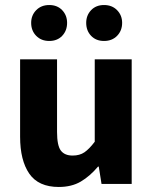

<svg xmlns="http://www.w3.org/2000/svg" viewBox="-20 -732 608 764"><path d="M214 12Q133 12 96.5 -41Q60 -94 60 -188V-496H207V-207Q207 -153 222 -133Q237 -113 269 -113Q297 -113 316 -126Q335 -139 357 -168V-496H504V0H384L373 -69H370Q338 -31 301.5 -9.5Q265 12 214 12ZM176 -569Q144 -569 124 -589.5Q104 -610 104 -641Q104 -671 124 -691.5Q144 -712 176 -712Q208 -712 227.5 -691.5Q247 -671 247 -641Q247 -610 227.5 -589.5Q208 -569 176 -569ZM394 -569Q362 -569 342.5 -589.5Q323 -610 323 -641Q323 -671 342.5 -691.5Q362 -712 394 -712Q426 -712 446 -691.5Q466 -671 466 -641Q466 -610 446 -589.5Q426 -569 394 -569Z"/></svg>

Font: Font
Style: ¶
Weight: 700
Designer: Paul D. Hunt
Foundry: Adobe Systems Incorporated
Version: Version 3.000